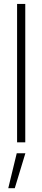

<svg xmlns="http://www.w3.org/2000/svg" viewBox="-20 -748 223 1009"><path d="M112.8 -727.5V0H69.8V-727.5ZM23.4 241.2 67.9 57.6H113.3L57.6 241.2Z"/></svg>

Font: Inter 28pt ExtraLight
Style: Regular
Weight: 250
Designer: Rasmus Andersson
Foundry: rsms
Version: Version 4.001;git-66647c0bb